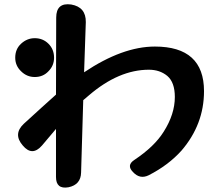

<svg xmlns="http://www.w3.org/2000/svg" viewBox="-20 -825 1040 895"><path d="M241 -224 176 -147Q130 -94 86 -147Q40 -200 91 -248Q139 -292 176 -325.5Q213 -359 241 -384L242 -743Q242 -814 312 -804Q381 -792 380 -722L372 -488Q551 -608 702 -608Q931 -608 931 -400Q931 -245 826 -123Q765 -55 673 -8Q632 12 600 -23Q568 -55 607 -80Q700 -142 743 -211Q795 -293 795 -373Q795 -441 760 -471Q725 -500 674 -500Q534 -500 395 -381L368 -358L358 -21Q357 36 299 48Q241 58 241 0ZM142 -466Q105 -466 78 -493Q51 -519 51 -556Q51 -596 78 -621Q106 -647 142 -647Q180 -647 206 -621Q232 -595 232 -556Q232 -519 206 -493Q181 -466 142 -466Z"/></svg>

Font: MaokenZhuyuanTi
Style: Regular
Weight: 400
Designer: Fontworks Inc & LongZhuTi team: ZERO子、时光羊、荆南、频凡、刘鹏、Little White Dog、帆影Magmeta、奈白不弍、白日月球、ChaoTawei、雨三（排名不分先后）
Version: Version 1.000; 20230222